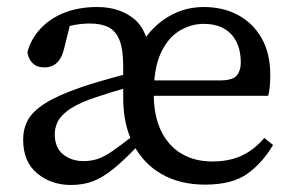

<svg xmlns="http://www.w3.org/2000/svg" viewBox="-20 -513 840 547"><path d="M182 14Q126 14 86 -19Q46 -52 46 -115Q46 -147 60 -172Q74 -197 110 -219.5Q146 -242 210 -264Q233 -272 260 -280Q287 -288 315 -295.5Q343 -303 369 -308V-270Q335 -262 297 -250Q259 -238 233 -229Q192 -213 171 -196.5Q150 -180 143 -163.5Q136 -147 136 -131Q136 -92 160 -73Q184 -54 218 -54Q240 -54 259 -60.5Q278 -67 301 -83Q324 -99 360 -127L378 -98H373Q332 -55 302 -31Q272 -7 244.5 3.5Q217 14 182 14ZM564 13Q493 13 440.5 -17Q388 -47 359.5 -102.5Q331 -158 331 -234V-324Q331 -372 320.5 -398.5Q310 -425 289 -435.5Q268 -446 236 -446Q215 -446 192.5 -442Q170 -438 143 -427L184 -460L162 -372Q156 -347 142 -334Q128 -321 107 -321Q85 -321 73 -333Q61 -345 58 -364Q68 -402 95.5 -431.5Q123 -461 164 -477Q205 -493 257 -493Q320 -493 361.5 -459.5Q403 -426 407 -348L367 -355Q393 -419 445 -456Q497 -493 560 -493Q616 -493 658.5 -470Q701 -447 725.5 -404Q750 -361 750 -299Q750 -281 748.5 -265.5Q747 -250 744 -240H371V-284H612Q645 -285 655.5 -299Q666 -313 666 -334Q666 -370 653 -395Q640 -420 616.5 -432.5Q593 -445 560 -445Q524 -445 491 -425Q458 -405 438 -361.5Q418 -318 418 -246Q418 -184 438.5 -141Q459 -98 496.5 -75.5Q534 -53 585 -53Q633 -53 668.5 -69.5Q704 -86 733 -120L758 -100Q727 -48 684 -17.5Q641 13 564 13Z"/></svg>

Font: Source Serif 4 18pt
Style: Regular
Weight: 400
Designer: Frank Grießhammer
Foundry: Adobe Systems Incorporated
Version: Version 4.004;hotconv 1.0.116;makeotfexe 2.5.65601